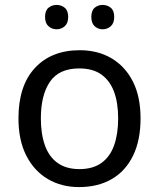

<svg xmlns="http://www.w3.org/2000/svg" viewBox="-20 -750 645 780"><path d="M301 10Q230 10 174.5 -22.5Q119 -55 87 -117.5Q55 -180 55 -269Q55 -402 122 -474Q189 -546 304 -546Q377 -546 432.5 -513.5Q488 -481 519.5 -419.5Q551 -358 551 -269Q551 -180 520.5 -117.5Q490 -55 434 -22.5Q378 10 301 10ZM303 -63Q357 -63 392 -88Q427 -113 443.5 -159.5Q460 -206 460 -269Q460 -333 443 -378Q426 -423 391.5 -447.5Q357 -472 302 -472Q220 -472 183 -418Q146 -364 146 -269Q146 -206 162.5 -159.5Q179 -113 214 -88Q249 -63 303 -63ZM163 -681Q163 -707 177 -718.5Q191 -730 210 -730Q229 -730 243 -718.5Q257 -707 257 -681Q257 -656 243 -643.5Q229 -631 210 -631Q191 -631 177 -643.5Q163 -656 163 -681ZM351 -681Q351 -707 364.5 -718.5Q378 -730 397 -730Q416 -730 430 -718.5Q444 -707 444 -681Q444 -656 430 -643.5Q416 -631 397 -631Q378 -631 364.5 -643.5Q351 -656 351 -681Z"/></svg>

Font: Noto Sans Symbols
Style: Regular
Weight: 400
Designer: Monotype Design Team
Foundry: Monotype Imaging Inc.
Version: Version 2.002